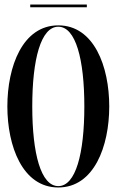

<svg xmlns="http://www.w3.org/2000/svg" viewBox="-20 -820 515 848"><path d="M113.5 -800V-788H363.5V-800ZM237.5 -708C79.5 -708 12.5 -526 12.5 -350C12.5 -174 79.5 8 237.5 8C395.5 8 462.5 -174 462.5 -350C462.5 -526 395.5 -708 237.5 -708ZM237.5 2C160.5 2 122.5 -142 122.5 -350C122.5 -558 160.5 -702 237.5 -702C314.5 -702 352.5 -558 352.5 -350C352.5 -142 314.5 2 237.5 2Z"/></svg>

Font: Picaflor 72 pt
Style: Regular
Weight: 400
Designer: Ariel Martín Pérez
Foundry: Tunera Type Foundry
Version: Version 1.000;hotconv 1.0.109;makeotfexe 2.5.65596